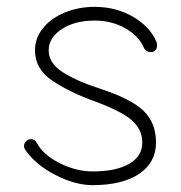

<svg xmlns="http://www.w3.org/2000/svg" viewBox="-20 -533 528 560"><path d="M53 -97Q50 -102 50 -107Q50 -115 56 -121Q62 -127 70 -127Q82 -127 87 -117Q105 -82 153.5 -57.5Q202 -33 250 -33Q318 -33 356.5 -55Q395 -77 395 -117Q395 -156 363.5 -183Q332 -210 252 -239Q181 -265 131.5 -298.5Q82 -332 82 -386Q82 -422 105.5 -451Q129 -480 169 -496.5Q209 -513 256 -513Q319 -513 369 -483.5Q419 -454 437 -409Q438 -407 438 -402Q438 -381 419 -381Q413 -381 407.5 -384.5Q402 -388 400 -393Q385 -428 345.5 -450.5Q306 -473 256 -473Q198 -473 160 -448Q122 -423 122 -386Q122 -348 164.5 -321.5Q207 -295 270 -275Q362 -245 398.5 -210Q435 -175 435 -117Q435 -59 386 -26Q337 7 250 7Q199 7 141 -23Q83 -53 53 -97Z"/></svg>

Font: Tsukimi Rounded Light
Style: Regular
Weight: 300
Designer: Takashi Funayama
Foundry: Takashi Funayama
Version: Version 1.032; ttfautohint (v1.8.3)